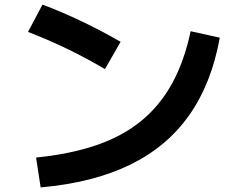

<svg xmlns="http://www.w3.org/2000/svg" viewBox="-20 -778 1040 836"><path d="M137 -92Q286 -107 400 -146Q514 -185 595.5 -252Q677 -319 730 -416Q783 -513 810 -642L937 -614Q901 -414 803.5 -276Q706 -138 545 -60Q384 18 157 38ZM437 -477Q356 -525 272 -565.5Q188 -606 102 -639L165 -758Q337 -693 505 -596Z"/></svg>

Font: M PLUS 1 Thin
Style: Bold
Weight: 700
Version: Version 1.001